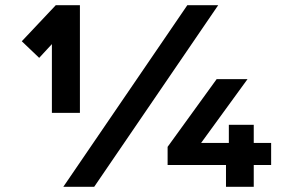

<svg xmlns="http://www.w3.org/2000/svg" viewBox="-20 -720 1084 740"><path d="M195 -700H288V-285H180V-550L131 -497L64 -561ZM702 -700H821L343 0H224ZM1025 -84H958V0H851V-84H626V-154L815 -415H934L755 -169H862V-239H958V-169H1025Z"/></svg>

Font: APTA Sans Regular
Style: Bold Italic
Weight: 700
Version: Version 7.200